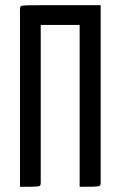

<svg xmlns="http://www.w3.org/2000/svg" viewBox="-20 -720 464 740"><path d="M57 0ZM137 -16Q137 -7 133.5 -4Q130 -1 110 -0.5Q90 0 57 0V-684Q57 -693 60.5 -696Q64 -699 84 -699.5Q104 -700 137 -700H368V-16Q368 -7 364 -4Q360 -1 340.5 -0.5Q321 0 287 0V-624H137Z"/></svg>

Font: Yanone Kaffeesatz
Style: Regular
Weight: 400
Designer: Yanone (Cyrillic: Daniel Pouzeot & Huerta Tipografica)
Foundry: Yanone
Version: Version 1.100;PS 001.100;hotconv 1.0.70;makeotf.lib2.5.58329